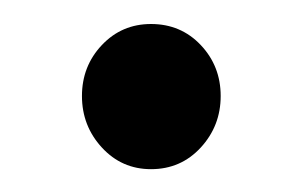

<svg xmlns="http://www.w3.org/2000/svg" viewBox="-20 -326 258 164"><path d="M109 -181.5Q84 -181.5 67 -200Q50 -218.5 50 -244Q50 -269.5 67 -287.5Q84 -305.5 109 -305.5Q134.5 -305.5 151.5 -287.5Q168.5 -269.5 168.5 -244Q168.5 -218.5 151.5 -200Q134.5 -181.5 109 -181.5Z"/></svg>

Font: Fraunces 144pt S050
Style: Regular
Weight: 400
Version: Version 1.000; ttfautohint (v1.8.3)